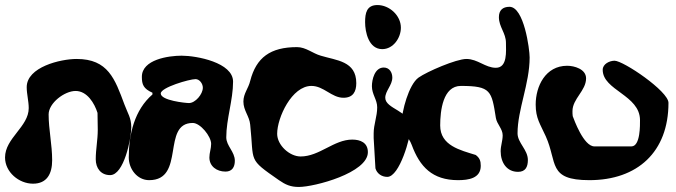

<svg xmlns="http://www.w3.org/2000/svg" viewBox="-67 -688 2682 762"><path d="M-47 -63C-47 -5 8 41 64 41C119 41 140 2 140 -52C140 -114 126 -174 126 -234C126 -279 189 -327 233 -327C279 -327 308 -278 320 -240C320 -230 321 -183 321 -173C321 -132 313 -96 313 -56C313 -21 333 7 370 7C425 7 454 -138 454 -183C454 -220 440 -238 427 -273C389 -375 362 -454 237 -454C173 -454 39 -422 39 -342C39 -314 47 -287 47 -259C47 -185 -47 -140 -47 -63Z M571 -317C571 -341 685 -374 709 -374C725 -374 738 -356 738 -340C738 -314 708 -279 683 -279C670 -279 571 -289 571 -317ZM444 -63C444 -18 477 27 525 27C670 27 573 -200 698 -200C728 -200 771 -147 771 -117C771 -98 764 -82 764 -63C764 -28 793 -7 828 -7C855 -7 865 -26 865 -50C865 -86 831 -109 831 -143C831 -215 858 -291 858 -364C858 -440 713 -467 654 -467C602 -467 496 -452 496 -383C496 -353 502 -336 538 -320V-313C467 -252 444 -155 444 -63Z M899 -285C899 -249 923 -227 926 -193C942 -42 915 -60 1040 27C1066 45 1086 54 1119 54C1181 54 1393 -2 1393 -84C1393 -122 1363 -134 1331 -134C1258 -134 1201 -67 1126 -67C1082 -67 1033 -112 1033 -157C1033 -221 1091 -347 1169 -347C1218 -347 1249 -300 1296 -300C1334 -300 1347 -324 1347 -358C1347 -446 1268 -448 1206 -467C1174 -476 1147 -501 1112 -501C1006 -501 950 -460 926 -367C919 -337 899 -317 899 -285Z M1382 -600C1382 -561 1396 -493 1450 -493C1494 -493 1524 -538 1524 -578C1524 -627 1478 -668 1431 -668C1388 -668 1382 -636 1382 -600ZM1423 -20C1429 1 1448 14 1470 14C1519 14 1563 -144 1563 -183C1563 -248 1462 -255 1462 -300C1462 -327 1490 -350 1490 -380C1490 -400 1479 -420 1456 -420C1420 -420 1409 -372 1409 -346C1409 -313 1430 -293 1430 -262C1430 -226 1416 -194 1416 -159V-140C1417 -122 1422 -38 1423 -20Z M1527 -200C1527 -163 1555 -146 1567 -113C1599 -26 1649 27 1751 27C1792 27 1841 20 1841 -30C1841 -49 1837 -61 1821 -73C1760 -92 1680 -110 1680 -190C1680 -249 1691 -347 1762 -347C1882 -347 1884 -327 1901 -220C1905 -195 1928 -177 1928 -151C1928 -129 1920 -110 1920 -88C1920 -43 1944 -6 1989 -6C2018 -6 2028 -25 2028 -53C2028 -94 1987 -121 1987 -159C1987 -253 2035 -356 2035 -460C2035 -492 2013 -661 1955 -661C1928 -661 1913 -647 1913 -620C1913 -581 1941 -557 1941 -518C1941 -486 1948 -419 1901 -419C1859 -419 1829 -454 1784 -454C1744 -454 1628 -404 1594 -380C1555 -352 1527 -245 1527 -200Z M2059 -273C2059 -218 2077 -196 2099 -147C2146 -43 2106 27 2272 27C2463 27 2586 -85 2586 -280C2586 -326 2407 -447 2372 -447C2352 -447 2325 -434 2325 -411C2325 -329 2473 -311 2473 -211C2473 -194 2475 -107 2439 -107H2292C2249 -107 2211 -214 2206 -227C2205 -230 2205 -244 2205 -247C2205 -296 2259 -328 2259 -377C2259 -414 2212 -427 2184 -427C2098 -427 2059 -346 2059 -273Z"/></svg>

Font: Charger
Style: Overspray
Weight: 400
Designer: Jasper
Foundry: Cannot Into Space Fonts
Version: Version 0.980